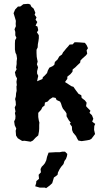

<svg xmlns="http://www.w3.org/2000/svg" viewBox="-20 -727 542 1004"><path d="M108 9 96 10 86 4 73 -4 64 -18 62 -43 65 -55 57 -72 54 -92 60 -105 61 -120 58 -136 61 -144 57 -165 63 -178 62 -196 59 -209 63 -223 64 -239 67 -252 66 -275 68 -282 66 -299 69 -317 62 -330 58 -349 67 -365 64 -373 67 -392V-406L69 -421L66 -441L61 -451L58 -468V-486V-500L59 -517L66 -529L60 -542V-560L56 -574L63 -590L62 -602L63 -618L58 -635L51 -658L59 -677L74 -693H86L102 -705L127 -707L138 -704L144 -692L156 -682L165 -660L161 -650L171 -636L166 -624L175 -612L166 -593L176 -588L180 -569L173 -558L183 -543V-527L181 -512L178 -496L177 -479L171 -467V-450L172 -430L175 -414L177 -405L173 -391L179 -375L174 -355V-343L180 -330L177 -317L174 -302L188 -308L202 -314L204 -323L214 -332L226 -345L230 -358L238 -373L255 -381L264 -388L267 -403L281 -416L290 -432L304 -442L310 -454L318 -463L325 -472L336 -484L344 -494L360 -495L370 -506H381L400 -505L424 -503L433 -491L440 -475L433 -464L436 -446L429 -437L413 -423L401 -411L399 -399L384 -385L374 -375L360 -364L359 -352L349 -340L332 -326V-315L320 -298L337 -287L354 -276L364 -273L373 -260L378 -253L391 -236L405 -229L407 -215L424 -202L433 -190L430 -172L436 -165L453 -148L448 -137L461 -124L468 -106L462 -91L478 -79L473 -68L472 -48L477 -26L458 -1L449 4L434 7L407 11L390 8L385 0L377 -16L362 -34L357 -47L356 -65L345 -80L350 -86L340 -98L328 -119V-133L323 -142L309 -159L304 -170L299 -186L294 -196L276 -204L271 -215L256 -218L240 -208L229 -196L215 -191L213 -175L202 -167L195 -153L180 -137V-115L183 -97L186 -86L185 -74V-55L184 -41L180 -19L166 -7L152 8L140 14ZM221 257 215 254H188L164 247L169 231L170 220L184 208L182 187L194 174L192 157L198 145L208 135L215 126L222 111L226 93L234 71L269 69H292L306 66H320L332 78L330 90L325 104L317 115L312 131L300 145L292 157L283 175L281 187L271 195L262 201L256 221L253 231L240 243Z"/></svg>

Font: Winky Rough Medium
Style: Regular
Weight: 500
Designer: Simon Atzbach
Foundry: typofactur
Version: Version 1.206; ttfautohint (v1.8.4.7-5d5b)